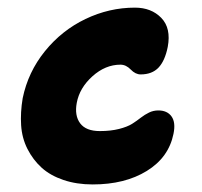

<svg xmlns="http://www.w3.org/2000/svg" viewBox="-20 -507 534 508"><path d="M225.1 -19Q182.6 -19 147.9 -30.8Q113.3 -42.5 90.3 -63.2Q67.4 -84 52.7 -112.8Q38.1 -141.6 35.9 -175.5Q33.7 -209.5 40 -247.1Q54.2 -316.4 98.9 -371.6Q143.6 -426.8 206.3 -456.8Q269 -486.8 336.9 -486.8Q380.4 -486.8 406.7 -459.7Q433.1 -432.6 423.8 -382.8Q416.5 -346.2 399.4 -328.1Q382.3 -310.1 352.1 -310.1Q338.4 -310.1 325.9 -323Q313.5 -335.9 298.8 -335.9Q258.8 -335.9 224.6 -305.2Q190.4 -274.4 183.1 -234.9Q176.8 -201.2 192.1 -180.7Q207.5 -160.2 244.1 -160.2Q272.9 -160.2 294.9 -165.8Q316.9 -171.4 329.6 -179.4Q342.3 -187.5 352.5 -195.6Q362.8 -203.6 374.3 -209.2Q385.7 -214.8 398.9 -214.8Q422.4 -214.8 433.8 -199Q445.3 -183.1 439 -152.8Q426.3 -90.3 368.4 -54.7Q310.5 -19 225.1 -19Z"/></svg>

Font: Shantell Sans Irregular
Style: Bold Italic
Weight: 700
Italic angle: -11.31°
Designer: Stephen Nixon, Anya Danilova, Shantell Martin
Foundry: Arrow Type
Version: Version 1.006;[9816181b4]